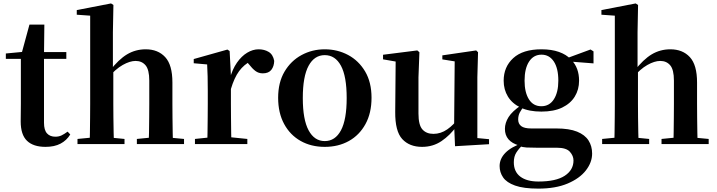

<svg xmlns="http://www.w3.org/2000/svg" viewBox="-20 -839 4175 1118"><path d="M169.4 -496.1V-535.7H366.2V-496.1ZM245.1 16.2Q173.7 16.2 137.1 -19.3Q100.5 -54.8 100.5 -131.7Q100.5 -159.8 101 -182.4Q101.5 -205 101.5 -234.7V-496.1H14V-527.5L123.7 -538L105.1 -525.2L151.5 -695.8H238.3L236.2 -519.3V-508.7V-123.8Q236.2 -81.6 253.7 -62.3Q271.2 -43 302.3 -43Q322.4 -43 338 -50.4Q353.7 -57.9 373.7 -72.5L389.2 -56Q367.7 -21.1 332.3 -2.5Q296.9 16.2 245.1 16.2Z M431.2 0V-29.9L536.8 -40.2H600.6L705 -29.9V0ZM502.1 0Q503.1 -25.5 503.6 -67.4Q504.1 -109.4 504.6 -154.8Q505.1 -200.3 505.1 -234.8V-747.8L427 -753.3V-780.3L626.6 -819L640.4 -810L637.4 -650.9V-442.8L639.8 -429.3V-234.8Q639.8 -200.3 640.3 -154.8Q640.8 -109.4 641.7 -67.4Q642.6 -25.5 643.6 0ZM777 0V-29.9L880.9 -40.2H943.2L1051.6 -29.9V0ZM845.5 0Q847.2 -25.5 847.7 -66.9Q848.2 -108.4 848.7 -153.8Q849.2 -199.3 849.2 -234.8V-369.8Q849.2 -433.2 827.6 -458.7Q806 -484.2 769.5 -484.2Q736.4 -484.2 694.6 -460.7Q652.8 -437.1 607.2 -384.1L578.3 -426.7H619.3Q670.9 -493.2 720 -522.6Q769.2 -551.9 828.5 -551.9Q899.8 -551.9 941.9 -506.5Q983.9 -461.1 983.9 -358.8V-234.8Q983.9 -199.3 984.4 -153.8Q984.9 -108.4 985.6 -66.9Q986.2 -25.5 987.2 0Z M1115.2 0V-29.9L1223.3 -41.2H1309.8L1420.2 -29.9V0ZM1186.2 0Q1187.9 -25.5 1188.4 -67.4Q1188.9 -109.4 1189.4 -154.8Q1189.9 -200.3 1189.9 -234.8V-310.2Q1189.9 -360.7 1189 -394.1Q1188.2 -427.5 1186.2 -463.8L1108.1 -470.7V-495.2L1304.2 -550.4L1317.2 -541.7L1324.6 -398.7V-397.7V-234.8Q1324.6 -200.3 1325.1 -154.8Q1325.6 -109.4 1326.1 -67.4Q1326.6 -25.5 1327.6 0ZM1324.4 -320.2 1291.3 -380.9H1318.4Q1333 -435.6 1359.6 -473.9Q1386.3 -512.2 1419.4 -532.1Q1452.5 -551.9 1485.6 -551.9Q1519.2 -551.9 1544.4 -536.8Q1569.7 -521.7 1576.7 -484.5Q1575.9 -453.2 1560.2 -432.6Q1544.4 -411.9 1510.2 -411.9Q1485.5 -411.9 1467.2 -425.8Q1449 -439.6 1429.8 -464.4L1406.8 -490.9L1443.4 -485.1Q1400.5 -463.1 1372.2 -424.7Q1343.9 -386.2 1324.4 -320.2Z M1871 16.2Q1791.7 16.2 1730.5 -18.3Q1669.3 -52.8 1634.5 -117Q1599.6 -181.2 1599.6 -269.8Q1599.6 -359.1 1636.8 -422Q1674 -484.9 1735.9 -518.4Q1797.8 -551.9 1871 -551.9Q1945.1 -551.9 2007.1 -518.8Q2069 -485.6 2106.2 -422.7Q2143.4 -359.8 2143.4 -269.8Q2143.4 -180.5 2108 -116.3Q2072.6 -52 2011.4 -17.9Q1950.2 16.2 1871 16.2ZM1871 -17.5Q1932 -17.5 1965.4 -80.1Q1998.7 -142.6 1998.7 -268.1Q1998.7 -394.2 1965.4 -456.1Q1932 -518 1871 -518Q1810.7 -518 1777 -456.1Q1743.2 -394.2 1743.2 -268.1Q1743.2 -142.6 1777 -80.1Q1810.7 -17.5 1871 -17.5Z M2437.7 16.2Q2364.1 16.2 2322.2 -29.3Q2280.3 -74.7 2281.3 -187.9L2284 -497.7L2314 -475.4L2210.4 -493.5V-520.2L2410 -545.4L2422.2 -534.8L2416.7 -388.7V-177.8Q2416.7 -111 2439.7 -85.3Q2462.7 -59.5 2503.8 -59.5Q2546.7 -59.5 2584.5 -85.8Q2622.3 -112.1 2651.6 -153.8L2685.2 -103H2638Q2600.4 -51 2550.8 -17.4Q2501.2 16.2 2437.7 16.2ZM2629.6 12.4 2624.4 -109.4V-111.9L2627.6 -481.6L2555.7 -493.2V-516.6L2752.9 -545.4L2763.6 -534.8L2759.6 -388.7V-35L2827.6 -28.5V0.7Z M3114.8 259.3Q3028.7 259.3 2979.2 241.5Q2929.8 223.8 2909.5 193.9Q2889.2 164.1 2889.2 128Q2889.2 85.1 2923.1 50.6Q2956.9 16.2 3025.3 -7.2L3028.4 -0.8Q3000.7 27 2986.3 49.7Q2971.9 72.4 2971.9 106.1Q2971.9 160.8 3009.7 189.4Q3047.5 218 3115.1 218Q3217.2 218 3268.3 184.5Q3319.4 151 3319.4 95.5Q3319.4 68.3 3298.4 44.8Q3277.4 21.2 3222.8 21.2H3107.7Q3069.6 21.2 3046.6 19.9Q3023.7 18.5 3002.4 11.6V8.1Q2920.1 -15.7 2920.1 -88.6Q2920.1 -123.2 2941.3 -157.2Q2962.5 -191.1 3016.2 -227.3V-236.3L3035.8 -226.5Q3016.3 -202.1 3006.8 -184.1Q2997.3 -166 2997.3 -143Q2997.3 -118.4 3014.9 -104.7Q3032.6 -91 3072.8 -91H3219.1Q3294.5 -91 3340.2 -72.5Q3385.8 -54 3406.9 -21.1Q3427.9 11.8 3427.9 55.3Q3427.9 106.6 3391.4 153.4Q3355 200.2 3285 229.8Q3215 259.3 3114.8 259.3ZM3132.3 -189.2Q3060.3 -189.2 3011.3 -212.6Q2962.4 -236.1 2937.6 -276.7Q2912.8 -317.3 2912.8 -369.1Q2912.8 -449.4 2968.6 -500.6Q3024.5 -551.9 3133.1 -551.9Q3191.8 -551.9 3234.7 -536.6Q3277.6 -521.4 3303.6 -494L3307.7 -489.8Q3351.9 -443.3 3351.9 -369.1Q3351.9 -317.3 3326.9 -276.7Q3302 -236.1 3253.4 -212.6Q3204.8 -189.2 3132.3 -189.2ZM3132.1 -220.4Q3179.1 -220.4 3205.1 -260.8Q3231.1 -301.2 3231.1 -369.4Q3231.1 -441.2 3204.8 -481Q3178.4 -520.7 3133.3 -520.7Q3087 -520.7 3060.8 -480.5Q3034.5 -440.2 3034.5 -369.1Q3034.5 -300.9 3059.9 -260.6Q3085.3 -220.4 3132.1 -220.4ZM3270.2 -482.9V-498.4H3276.2L3418.6 -550.8L3436 -539.8V-469.9Z M3486.2 0V-29.9L3591.8 -40.2H3655.6L3760 -29.9V0ZM3557.1 0Q3558.1 -25.5 3558.6 -67.4Q3559.1 -109.4 3559.6 -154.8Q3560.1 -200.3 3560.1 -234.8V-747.8L3482 -753.3V-780.3L3681.6 -819L3695.4 -810L3692.4 -650.9V-442.8L3694.8 -429.3V-234.8Q3694.8 -200.3 3695.3 -154.8Q3695.8 -109.4 3696.7 -67.4Q3697.6 -25.5 3698.6 0ZM3832 0V-29.9L3935.9 -40.2H3998.2L4106.6 -29.9V0ZM3900.5 0Q3902.2 -25.5 3902.7 -66.9Q3903.2 -108.4 3903.7 -153.8Q3904.2 -199.3 3904.2 -234.8V-369.8Q3904.2 -433.2 3882.6 -458.7Q3861 -484.2 3824.5 -484.2Q3791.4 -484.2 3749.6 -460.7Q3707.8 -437.1 3662.2 -384.1L3633.3 -426.7H3674.3Q3725.9 -493.2 3775 -522.6Q3824.2 -551.9 3883.5 -551.9Q3954.8 -551.9 3996.9 -506.5Q4038.9 -461.1 4038.9 -358.8V-234.8Q4038.9 -199.3 4039.4 -153.8Q4039.9 -108.4 4040.6 -66.9Q4041.2 -25.5 4042.2 0Z"/></svg>

Font: Noto Serif SC
Style: Regular
Weight: 200
Designer: Ryoko NISHIZUKA 西塚涼子 (kana & ideographs); Frank Grießhammer (Latin, Greek & Cyrillic); Wenlong ZHANG 张文龙 (bopomofo); San
Foundry: Adobe
Version: Version 2.001;hotconv 1.1.0;makeotfexe 2.6.0